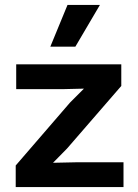

<svg xmlns="http://www.w3.org/2000/svg" viewBox="-20 -762 562 782"><path d="M44 -88 265 -344 322 -401 239 -399H46V-500H474V-412L253 -157L196 -99L288 -101H483V0H44ZM387 -742 287 -572H185L255 -742Z"/></svg>

Font: Work Sans SemiBold
Style: Regular
Weight: 600
Designer: Wei Huang
Foundry: Wei Huang
Version: Version 1.500